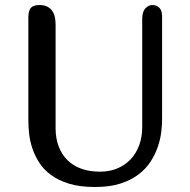

<svg xmlns="http://www.w3.org/2000/svg" viewBox="-20 -729 758 764"><path d="M201.2 -631.8V-219.2Q201.2 -178.7 213.4 -146.5Q225.6 -114.3 248.3 -91.8Q271 -69.3 303.7 -57.6Q336.4 -45.9 377.9 -45.9Q416.5 -45.9 447.5 -59.1Q478.5 -72.3 500.5 -95.9Q522.5 -119.6 534.2 -152.1Q545.9 -184.6 545.9 -223.1V-652.8Q545.9 -682.1 558.3 -695.6Q570.8 -709 586.9 -709Q603 -709 614 -698.2Q625 -687.5 625 -664.1V-253.9Q625 -231.9 621.6 -203.4Q618.2 -174.8 607.9 -144.8Q597.7 -114.7 579.3 -86.2Q561 -57.6 531.2 -34.9Q501.5 -12.2 459 1.5Q416.5 15.1 357.9 15.1Q297.9 15.1 254.9 2Q211.9 -11.2 182.6 -33Q153.3 -54.7 135.5 -82.8Q117.7 -110.8 108.2 -140.4Q98.6 -169.9 95.7 -198.7Q92.8 -227.5 92.8 -251V-659.2Q92.8 -687 103 -698Q113.3 -709 137.2 -709Q168.5 -709 184.8 -689.5Q201.2 -669.9 201.2 -631.8Z"/></svg>

Font: Marmelad
Style: Regular
Weight: 400
Designer: Manvel Shmavonyan
Foundry: Cyreal (www.cyreal.org)
Version: Version 1.000